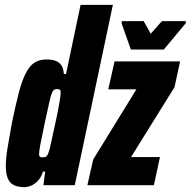

<svg xmlns="http://www.w3.org/2000/svg" viewBox="-20 -763 786 791"><path d="M80 8Q55 8 38 0Q21 -8 12.5 -27Q4 -46 4 -79Q4 -110 11 -153Q18 -196 29 -256Q44 -329 57 -379Q70 -429 85.5 -460Q101 -491 121.5 -504.5Q142 -518 171 -518Q197 -518 212.5 -511Q228 -504 235 -490.5Q242 -477 243 -458H252L312 -743H445L288 0H159L166 -56H157Q150 -33 137 -19Q124 -5 109 1.5Q94 8 80 8ZM156 -115Q162 -115 166.5 -116Q171 -117 175 -123.5Q179 -130 183 -144Q186 -154 191 -178Q196 -202 203 -232.5Q210 -263 216 -293Q222 -323 226 -347Q230 -371 230 -380Q230 -392 225.5 -394Q221 -396 215 -396Q207 -396 202.5 -393Q198 -390 193 -377.5Q188 -365 182 -336.5Q176 -308 164 -255Q152 -198 146.5 -169Q141 -140 141 -128Q141 -122 143 -119Q145 -116 148.5 -115.5Q152 -115 156 -115ZM340 0 364 -106 542 -395H426L452 -510H722L699 -404L520 -116H639L614 0ZM519 -559 481 -667 482 -676H572L601 -624L647 -676H746L745 -667L655 -559Z"/></svg>

Font: Saira ExtraCondensed Black
Style: Italic
Weight: 900
Width: 2
Italic angle: -12°
Designer: Hector Gatti with collaboration of the Omnibus-Type team
Foundry: Omnibus-Type
Version: Version 1.101